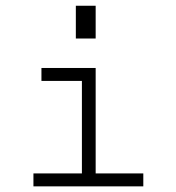

<svg xmlns="http://www.w3.org/2000/svg" viewBox="-20 -661 626 681"><path d="M127 -419.9H319.3V-45.9H488.3V0H98.6V-45.9H270.5V-374H127ZM249 -524.4V-640.6H319.3V-524.4Z"/></svg>

Font: Thabit
Style: Regular
Weight: 500
Designer: Regenerated by Nadim Shaikli
Foundry: MAK Alagha
Version: 0.01